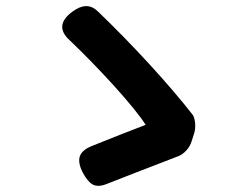

<svg xmlns="http://www.w3.org/2000/svg" viewBox="-20 -660 810 626"><path d="M283 -58Q266 -67 250 -97Q233 -130 240.5 -151Q248 -172 282 -185Q315 -198 385 -226Q437 -246 455 -253Q426 -298 351 -381Q280 -459 208 -528Q154 -576 216 -622Q241 -640 260 -640Q281 -641 301 -621Q387 -538 466 -452Q552 -358 608 -286Q614 -278 616 -260Q618 -241 613 -225L605 -200Q600 -183 587.5 -169.5Q575 -156 562 -151Q522 -136 422 -97Q358 -72 330 -61Q301 -49 283 -58Z"/></svg>

Font: GenSenRounded TW B
Style: Regular
Weight: 700
Version: Version 1.501;PS 1;hotconv 16.6.51;makeotf.lib2.5.65220